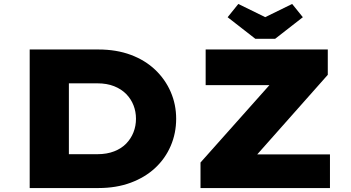

<svg xmlns="http://www.w3.org/2000/svg" viewBox="-20 -950 1771 970"><path d="M130 0V-700H477Q568 -700 640.5 -673Q713 -646 764 -597.5Q815 -549 842.5 -485.5Q870 -422 870 -350Q870 -277 842.5 -213Q815 -149 764 -101.5Q713 -54 640.5 -27Q568 0 477 0ZM328 -126 297 -171H472Q520 -171 557 -185.5Q594 -200 618 -225Q642 -250 654.5 -282Q667 -314 667 -350Q667 -386 654.5 -418Q642 -450 617.5 -475Q593 -500 556.5 -514.5Q520 -529 472 -529H294L328 -572ZM993 0V-129L1424 -613L1517 -520H1019V-700H1636V-572L1206 -87L1113 -170H1647V0ZM1270 -754 1130 -863 1184 -930 1335 -856H1305L1456 -930L1510 -863L1370 -754Z"/></svg>

Font: Lexend Giga ExtraBold
Style: Regular
Weight: 800
Designer: Bonnie Shaver-Troup, Thomas Jockin
Foundry: Lexend
Version: Version 1.007